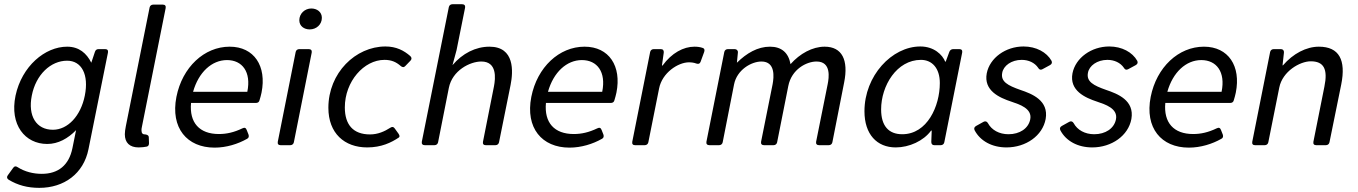

<svg xmlns="http://www.w3.org/2000/svg" viewBox="-20 -698 6529 923"><path d="M436.5 -449.2 418.9 -396.5C396.5 -441.4 360.4 -473.6 302.7 -473.6C196.3 -473.6 85 -379.9 54.7 -238.3C25.4 -97.7 100.6 -5.9 207 -5.9C259.8 -5.9 306.6 -32.2 345.7 -72.3L328.1 14.6C311.5 95.7 260.7 137.7 180.7 137.7C140.6 137.7 99.6 127.9 64.5 105.5C55.7 99.6 48.8 100.6 43 109.4L17.6 144.5C11.7 152.3 12.7 160.2 21.5 166C65.4 192.4 112.3 205.1 168.9 205.1C288.1 205.1 381.8 136.7 405.3 19.5L499 -445.3C501 -456.1 496.1 -461.9 485.4 -461.9H454.1C445.3 -461.9 439.5 -458 436.5 -449.2ZM234.4 -74.2C154.3 -74.2 113.3 -140.6 132.8 -238.3C152.3 -338.9 223.6 -406.2 302.7 -406.2C372.1 -406.2 408.2 -339.8 387.7 -238.3C368.2 -140.6 305.7 -74.2 234.4 -74.2Z M646.5 10.7C662.1 10.7 674.8 8.8 685.5 6.8C693.4 4.9 696.3 -1 696.3 -9.8L695.3 -38.1C695.3 -49.8 680.7 -51.8 677.7 -51.8C677.7 -51.8 676.8 -51.8 676.8 -51.8C666 -51.8 660.2 -57.6 660.2 -71.3C660.2 -75.2 660.2 -81.1 662.1 -87.9L776.4 -659.2C778.3 -669.9 773.4 -675.8 762.7 -675.8H716.8C708 -675.8 701.2 -670.9 699.2 -662.1L585 -91.8C582 -76.2 580.1 -63.5 580.1 -52.7C580.1 -11.7 603.5 10.7 646.5 10.7Z M1084 -473.6C961.9 -473.6 856.4 -375 828.1 -232.4C798.8 -83 878.9 11.7 1011.7 11.7C1068.4 11.7 1124 -5.9 1167 -30.3C1175.8 -34.2 1177.7 -42 1174.8 -50.8L1166 -73.2C1162.1 -84 1155.3 -85.9 1145.5 -81.1C1104.5 -61.5 1069.3 -53.7 1032.2 -53.7C938.5 -53.7 889.6 -108.4 898.4 -203.1H1210C1218.8 -203.1 1225.6 -207 1227.5 -215.8C1231.4 -227.5 1234.4 -240.2 1237.3 -252.9C1262.7 -379.9 1202.1 -473.6 1084 -473.6ZM1168.9 -256.8H908.2C934.6 -350.6 998 -409.2 1071.3 -409.2C1144.5 -409.2 1188.5 -352.5 1168.9 -256.8Z M1468.8 -556.6C1501 -556.6 1527.3 -580.1 1527.3 -612.3C1527.3 -640.6 1503.9 -657.2 1476.6 -657.2C1445.3 -657.2 1418.9 -632.8 1418.9 -600.6C1418.9 -572.3 1442.4 -556.6 1468.8 -556.6ZM1329.1 0H1375C1383.8 0 1390.6 -4.9 1392.6 -13.7L1478.5 -445.3C1480.5 -456.1 1474.6 -461.9 1463.9 -461.9H1418.9C1410.2 -461.9 1403.3 -457 1401.4 -448.2L1315.4 -16.6C1313.5 -5.9 1318.4 0 1329.1 0Z M1745.1 10.7C1813.5 10.7 1861.3 -12.7 1897.5 -37.1C1902.3 -41 1901.4 -46.9 1895.5 -55.7L1877.9 -80.1C1872.1 -88.9 1865.2 -89.8 1856.4 -84C1829.1 -66.4 1796.9 -51.8 1758.8 -51.8C1677.7 -51.8 1637.7 -98.6 1637.7 -181.6C1637.7 -306.6 1729.5 -410.2 1828.1 -410.2C1861.3 -410.2 1883.8 -400.4 1906.2 -380.9C1914.1 -374 1921.9 -373 1928.7 -380.9L1953.1 -406.2C1960 -413.1 1960 -421.9 1952.1 -428.7C1921.9 -455.1 1884.8 -474.6 1833 -474.6C1689.5 -474.6 1558.6 -347.7 1558.6 -179.7C1558.6 -57.6 1635.7 10.7 1745.1 10.7Z M2333 -473.6C2266.6 -473.6 2203.1 -441.4 2155.3 -384.8L2174.8 -457L2215.8 -661.1C2217.8 -671.9 2211.9 -677.7 2201.2 -677.7H2155.3C2146.5 -677.7 2139.6 -672.9 2137.7 -664.1L2007.8 -16.6C2005.9 -5.9 2011.7 0 2022.5 0H2068.4C2077.1 0 2084 -4.9 2085.9 -13.7L2137.7 -275.4C2154.3 -359.4 2239.3 -402.3 2293.9 -402.3C2370.1 -402.3 2362.3 -322.3 2354.5 -282.2L2301.8 -16.6C2299.8 -5.9 2304.7 0 2315.4 0H2361.3C2370.1 0 2377 -4.9 2378.9 -13.7L2434.6 -290C2447.3 -353.5 2455.1 -473.6 2333 -473.6Z M2790 -473.6C2668 -473.6 2562.5 -375 2534.2 -232.4C2504.9 -83 2585 11.7 2717.8 11.7C2774.4 11.7 2830.1 -5.9 2873 -30.3C2881.8 -34.2 2883.8 -42 2880.9 -50.8L2872.1 -73.2C2868.2 -84 2861.3 -85.9 2851.6 -81.1C2810.5 -61.5 2775.4 -53.7 2738.3 -53.7C2644.5 -53.7 2595.7 -108.4 2604.5 -203.1H2916C2924.8 -203.1 2931.6 -207 2933.6 -215.8C2937.5 -227.5 2940.4 -240.2 2943.4 -252.9C2968.8 -379.9 2908.2 -473.6 2790 -473.6ZM2875 -256.8H2614.3C2640.6 -350.6 2704.1 -409.2 2777.3 -409.2C2850.6 -409.2 2894.5 -352.5 2875 -256.8Z M3318.4 -473.6C3265.6 -473.6 3209 -443.4 3165 -382.8H3162.1L3170.9 -445.3C3171.9 -456.1 3167 -461.9 3156.2 -461.9H3123C3114.3 -461.9 3107.4 -457 3105.5 -448.2L3019.5 -16.6C3017.6 -5.9 3022.5 0 3033.2 0H3079.1C3087.9 0 3094.7 -4.9 3096.7 -13.7L3148.4 -272.5C3163.1 -348.6 3240.2 -398.4 3292 -398.4C3304.7 -398.4 3317.4 -396.5 3327.1 -392.6C3336.9 -389.6 3343.8 -390.6 3347.7 -400.4L3365.2 -448.2C3368.2 -457 3367.2 -464.8 3357.4 -467.8C3346.7 -471.7 3333 -473.6 3318.4 -473.6Z M3944.3 -473.6C3885.7 -473.6 3825.2 -440.4 3780.3 -389.6C3770.5 -444.3 3737.3 -473.6 3681.6 -473.6C3622.1 -473.6 3569.3 -442.4 3522.5 -396.5L3527.3 -445.3C3528.3 -455.1 3521.5 -461.9 3511.7 -461.9H3479.5C3470.7 -461.9 3463.9 -457 3461.9 -448.2L3376 -16.6C3374 -5.9 3379.9 0 3390.6 0H3436.5C3445.3 0 3452.1 -4.9 3454.1 -13.7L3508.8 -292C3522.5 -362.3 3591.8 -402.3 3640.6 -402.3C3709 -402.3 3700.2 -326.2 3694.3 -293.9L3638.7 -16.6C3636.7 -5.9 3642.6 0 3653.3 0H3698.2C3707 0 3713.9 -4.9 3715.8 -13.7L3769.5 -284.2C3785.2 -365.2 3857.4 -402.3 3905.3 -402.3C3977.5 -402.3 3964.8 -323.2 3959 -293.9L3903.3 -16.6C3901.4 -5.9 3907.2 0 3918 0H3963.9C3972.7 0 3979.5 -4.9 3981.4 -13.7L4038.1 -301.8C4059.6 -409.2 4028.3 -473.6 3944.3 -473.6Z M4286.1 10.7C4350.6 10.7 4419.9 -20.5 4456.1 -70.3H4459L4457 -15.6C4457 -5.9 4461.9 0 4471.7 0H4502C4510.7 0 4517.6 -4.9 4519.5 -13.7L4605.5 -445.3C4607.4 -456.1 4602.5 -461.9 4591.8 -461.9H4562.5C4553.7 -461.9 4546.9 -457 4543.9 -449.2L4527.3 -404.3L4524.4 -400.4C4510.7 -435.5 4469.7 -474.6 4404.3 -474.6C4267.6 -474.6 4135.7 -334 4135.7 -163.1C4135.7 -52.7 4195.3 10.7 4286.1 10.7ZM4317.4 -52.7C4252 -52.7 4215.8 -92.8 4215.8 -171.9C4215.8 -286.1 4291 -410.2 4407.2 -410.2C4460.9 -410.2 4498 -370.1 4498 -298.8C4498 -187.5 4437.5 -52.7 4317.4 -52.7Z M4818.4 10.7C4912.1 10.7 4992.2 -45.9 5006.8 -126C5022.5 -215.8 4940.4 -247.1 4885.7 -265.6C4824.2 -287.1 4790 -305.7 4797.9 -347.7C4803.7 -381.8 4841.8 -410.2 4891.6 -410.2C4924.8 -410.2 4954.1 -396.5 4970.7 -372.1C4975.6 -363.3 4982.4 -360.4 4991.2 -365.2L5027.3 -384.8C5036.1 -389.6 5039.1 -396.5 5035.2 -405.3C5011.7 -447.3 4960.9 -474.6 4900.4 -474.6C4814.5 -474.6 4738.3 -419.9 4723.6 -345.7C4708 -262.7 4783.2 -228.5 4842.8 -209C4879.9 -196.3 4943.4 -176.8 4932.6 -124C4923.8 -80.1 4881.8 -52.7 4828.1 -52.7C4783.2 -52.7 4747.1 -73.2 4729.5 -105.5C4724.6 -114.3 4716.8 -117.2 4708 -112.3L4672.9 -92.8C4664.1 -87.9 4661.1 -81.1 4665 -72.3C4692.4 -19.5 4750 10.7 4818.4 10.7Z M5230.5 10.7C5324.2 10.7 5404.3 -45.9 5418.9 -126C5434.6 -215.8 5352.5 -247.1 5297.9 -265.6C5236.3 -287.1 5202.1 -305.7 5210 -347.7C5215.8 -381.8 5253.9 -410.2 5303.7 -410.2C5336.9 -410.2 5366.2 -396.5 5382.8 -372.1C5387.7 -363.3 5394.5 -360.4 5403.3 -365.2L5439.5 -384.8C5448.2 -389.6 5451.2 -396.5 5447.3 -405.3C5423.8 -447.3 5373 -474.6 5312.5 -474.6C5226.6 -474.6 5150.4 -419.9 5135.7 -345.7C5120.1 -262.7 5195.3 -228.5 5254.9 -209C5292 -196.3 5355.5 -176.8 5344.7 -124C5335.9 -80.1 5293.9 -52.7 5240.2 -52.7C5195.3 -52.7 5159.2 -73.2 5141.6 -105.5C5136.7 -114.3 5128.9 -117.2 5120.1 -112.3L5085 -92.8C5076.2 -87.9 5073.2 -81.1 5077.1 -72.3C5104.5 -19.5 5162.1 10.7 5230.5 10.7Z M5767.6 -473.6C5645.5 -473.6 5540 -375 5511.7 -232.4C5482.4 -83 5562.5 11.7 5695.3 11.7C5752 11.7 5807.6 -5.9 5850.6 -30.3C5859.4 -34.2 5861.3 -42 5858.4 -50.8L5849.6 -73.2C5845.7 -84 5838.9 -85.9 5829.1 -81.1C5788.1 -61.5 5752.9 -53.7 5715.8 -53.7C5622.1 -53.7 5573.2 -108.4 5582 -203.1H5893.6C5902.3 -203.1 5909.2 -207 5911.1 -215.8C5915 -227.5 5918 -240.2 5920.9 -252.9C5946.3 -379.9 5885.7 -473.6 5767.6 -473.6ZM5852.5 -256.8H5591.8C5618.2 -350.6 5681.6 -409.2 5754.9 -409.2C5828.1 -409.2 5872.1 -352.5 5852.5 -256.8Z M6320.3 -473.6C6259.8 -473.6 6196.3 -440.4 6147.5 -383.8H6145.5L6152.3 -445.3C6153.3 -455.1 6147.5 -461.9 6137.7 -461.9H6103.5C6094.7 -461.9 6087.9 -457 6085.9 -448.2L6000 -16.6C5998 -5.9 6002.9 0 6013.7 0H6059.6C6068.4 0 6075.2 -4.9 6077.1 -13.7L6129.9 -277.3C6145.5 -355.5 6229.5 -403.3 6281.2 -403.3C6343.8 -403.3 6364.3 -366.2 6346.7 -281.2L6293.9 -16.6C6292 -5.9 6296.9 0 6307.6 0H6353.5C6362.3 0 6369.1 -4.9 6371.1 -13.7L6427.7 -292C6451.2 -409.2 6418 -473.6 6320.3 -473.6Z"/></svg>

Font: Ed Sans Neue
Style: Italic
Weight: 400
Italic angle: -11°
Designer: Stephen Hutchings
Version: Version 1.004;PS 001.004;hotconv 1.0.88;makeotf.lib2.5.64775